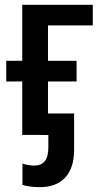

<svg xmlns="http://www.w3.org/2000/svg" viewBox="-20 -560 422 797"><path d="M72.3 0V-221.7H5.9V-307.6H72.3V-540H365.2V-454.6H179.2V-307.6H297.9V-221.7H179.2V0ZM146 216.8Q124 216.8 105.5 214.4Q86.9 211.9 73.2 207.5V119.1Q86.4 123.5 99.4 125.5Q112.3 127.4 122.1 127.4Q150.4 127.4 165.5 109.6Q180.7 91.8 180.7 51.3V0.5H157.7V-88.9H287.6V61Q287.6 137.2 250.7 177Q213.9 216.8 146 216.8Z"/></svg>

Font: Open Sans
Style: Regular
Weight: 600
Width: 3
Foundry: Ascender Corporation
Version: Version 1.000